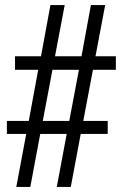

<svg xmlns="http://www.w3.org/2000/svg" viewBox="-20 -734 483 754"><path d="M44 0 83 -208H7V-259H93L130 -460H39V-513H141L178 -714H234L196 -513H300L337 -714H393L355 -513H435V-460H345L307 -259H403V-208H297L258 0H203L242 -208H138L99 0ZM148 -259H252L290 -460H186Z"/></svg>

Font: Noto Serif Khmer ExtraCondensed
Style: Regular
Weight: 400
Width: 2
Designer: Danh Hong and the Monotype Design Team
Foundry: Monotype Imaging Inc.
Version: Version 2.004